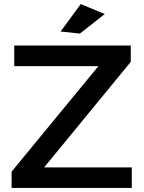

<svg xmlns="http://www.w3.org/2000/svg" viewBox="-20 -924 706 944"><path d="M50 -700H623V-620L197 -101H628V0H37V-80L464 -599H50ZM377 -904 495 -855 373 -759 278 -769Z"/></svg>

Font: Argentum Sans
Style: Regular
Weight: 400
Designer: Julieta Ulanovsky, Owen Earl, Chris M. Simpson, Rasmus Andersson, Cristiano Sobral
Foundry: The Argentum Sans Project Authors
Version: Version 3.135; ttfautohint (v1.8.4.7-5d5b-dirty)